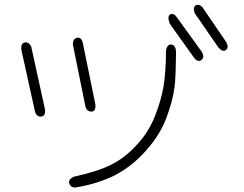

<svg xmlns="http://www.w3.org/2000/svg" viewBox="-20 -789 1040 819"><path d="M944 -611Q958 -587 944 -576Q930 -565 912 -586L811 -732Q801 -759 816 -767Q832 -773 845 -756ZM840 -569Q854 -545 840 -534Q826 -521 809 -541L704 -688Q692 -721 707 -728Q723 -734 736 -713ZM387 -343Q389 -314 371 -313Q352 -313 345 -332L291 -598Q290 -624 309 -628Q327 -631 333 -607ZM172 -322Q175 -295 157 -292Q139 -289 130 -310L71 -577Q68 -605 86 -608Q102 -611 113 -591ZM731 -567Q730 -519 729 -481Q728 -443 724 -414Q716 -356 690 -287Q664 -216 605 -149Q575 -115 542 -88.5Q509 -62 473 -43Q398 -5 306 10Q284 14 276 -5Q269 -22 294 -35Q344 -46 385 -59Q426 -72 457 -88Q487 -103 514.5 -125Q542 -147 566 -174Q591 -201 609.5 -231Q628 -261 641 -294Q667 -360 677 -417Q682 -446 685 -485.5Q688 -525 688 -574Q694 -602 712 -599Q730 -595 731 -567Z"/></svg>

Font: Yomogi
Style: Regular
Weight: 400
Designer: satsuyako
Foundry: satsuyako
Version: Version 3.100